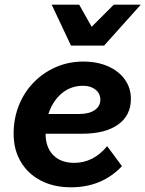

<svg xmlns="http://www.w3.org/2000/svg" viewBox="-20 -781 619 817"><path d="M499 -74Q414 16 282 16Q209 16 154 -12.5Q99 -41 68.5 -92.5Q38 -144 38 -212Q38 -277 60.5 -333Q83 -389 123.5 -430.5Q164 -472 218 -495.5Q272 -519 334 -519Q394 -519 439.5 -499Q485 -479 511 -443Q537 -407 537 -360Q537 -290 482.5 -251Q428 -212 330 -212H174Q174 -154 206.5 -121Q239 -88 296 -88Q377 -88 436 -159ZM334 -416Q281 -416 242.5 -383.5Q204 -351 186 -296H317Q359 -296 383 -312.5Q407 -329 407 -357Q407 -383 386.5 -399.5Q366 -416 334 -416ZM282 -587 200 -761H317L370 -667L464 -761H579L423 -587Z"/></svg>

Font: Wix Madefor Text
Style: Bold Italic
Weight: 700
Italic angle: -12°
Designer: Dalton Maag Ltd
Foundry: Dalton Maag Ltd
Version: Version 3.100